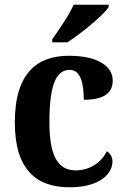

<svg xmlns="http://www.w3.org/2000/svg" viewBox="-20 -786 533 816"><path d="M202 -619V-606H266C326 -644 419 -721 442 -756V-766H293C274 -721 230 -660 202 -619ZM276 10C407 10 458 -50 458 -99C458 -118 449 -134 434 -143C412 -98 365 -62 301 -62C222 -62 190 -131 190 -267C190 -439 224 -489 277 -489C323 -489 336 -430 336 -362C436 -362 459 -401 459 -444C459 -503 398 -549 273 -549C144 -549 43 -482 43 -266C43 -62 137 10 276 10Z"/></svg>

Font: Noto Serif Hebrew SemiCondensed
Style: Bold
Weight: 700
Width: 4
Designer: Monotype Design Team
Foundry: Monotype Imaging Inc.
Version: Version 2.004